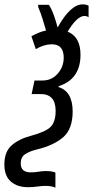

<svg xmlns="http://www.w3.org/2000/svg" viewBox="-75 -682 426 880"><path d="M179 178V109Q164 102 135 102Q118 102 101.5 105Q85 108 66 108Q20 108 20 67Q20 38 40.5 24.5Q61 11 94 3Q170 -15 214 -52.5Q258 -90 258 -171Q258 -263 193 -283L194 -287Q294 -319 294 -431Q294 -513 235 -537Q277 -607 311 -609Q322 -609 331 -603V-656Q319 -662 304 -662Q248 -662 189 -556Q182 -584 171.5 -613Q161 -642 149 -660H100V-650Q112 -622 120.5 -594Q129 -566 136 -542Q119 -539 102.5 -532Q86 -525 69 -516L89 -457Q128 -479 162 -479Q217 -479 217 -418Q217 -376 189.5 -344.5Q162 -313 120 -313H83L70 -251H111Q180 -251 180 -174Q180 -124 157.5 -101Q135 -78 68 -60Q11 -45 -22 -15.5Q-55 14 -55 72Q-55 124 -25.5 150Q4 176 54 176Q76 176 96.5 173Q117 170 134 170Q161 170 179 178Z"/></svg>

Font: Noto Sans UI Condensed
Style: Italic
Weight: 400
Width: 3
Italic angle: -12°
Designer: Monotype Design Team
Foundry: Monotype Imaging Inc.
Version: Version 1.901